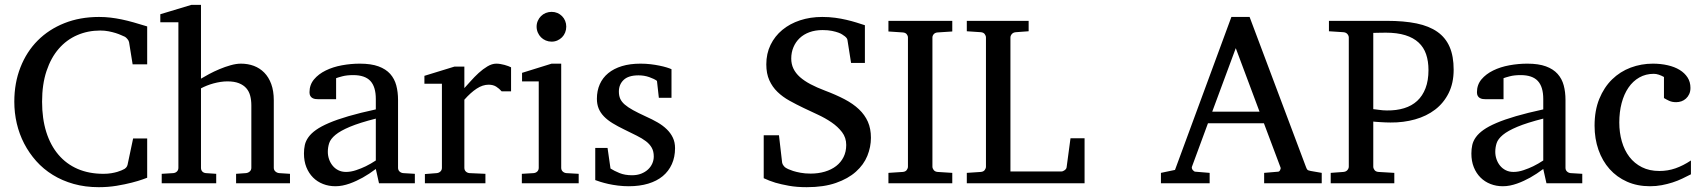

<svg xmlns="http://www.w3.org/2000/svg" viewBox="-20 -757 7038 793"><path d="M587.9 -22.9Q585.9 -22 568.8 -15.9Q551.8 -9.8 524.4 -2.7Q497.1 4.4 461.7 10.3Q426.3 16.1 388.2 16.1Q332 16.1 284.4 2.7Q236.8 -10.7 198 -34.7Q159.2 -58.6 129.6 -91.8Q100.1 -125 79.8 -164.1Q59.6 -203.1 49.3 -247.1Q39.1 -291 39.1 -336.9Q39.1 -414.6 64.5 -479Q89.8 -543.5 135.7 -589.6Q181.6 -635.7 246.1 -661.4Q310.5 -687 389.2 -687Q413.6 -687 436.3 -684.3Q459 -681.6 482.4 -676.8Q505.9 -671.9 531.7 -664.6Q557.6 -657.2 587.9 -647.9V-491.2H527.8L513.2 -582Q512.2 -588.9 506.3 -595.7Q500.5 -602.5 496.1 -605Q490.2 -607.4 480.7 -611.8Q471.2 -616.2 458 -620.4Q444.8 -624.5 428.7 -627.7Q412.6 -630.9 394 -630.9Q342.8 -630.9 298.8 -611.8Q254.9 -592.8 222.7 -555.7Q190.4 -518.6 172.1 -463.6Q153.8 -408.7 153.8 -336.9Q153.8 -267.1 171.1 -211.9Q188.5 -156.7 221.2 -118.2Q253.9 -79.6 300.8 -59.3Q347.7 -39.1 407.2 -39.1Q424.8 -39.1 439.2 -41.5Q453.6 -43.9 464.4 -47.1Q475.1 -50.3 481 -53Q486.8 -55.7 487.8 -56.2Q495.6 -59.1 500.5 -64.5Q505.4 -69.8 506.8 -76.2L529.8 -185.1H587.9Z M955.1 0V-39.1L996.1 -42Q1004.9 -43 1011.5 -48.8Q1018.1 -54.7 1018.1 -64V-321.8Q1018.1 -343.3 1013.4 -361.3Q1008.8 -379.4 997.3 -392.6Q985.8 -405.8 966.8 -413.3Q947.8 -420.9 918.9 -420.9Q905.8 -420.9 891.1 -418.7Q876.5 -416.5 862.1 -412.6Q847.7 -408.7 834.2 -403.3Q820.8 -397.9 810.1 -392.1V-64Q810.1 -54.7 815.4 -48.8Q820.8 -43 830.1 -42L873 -39.1V0H647.9V-39.1L695.8 -42Q705.1 -43 710.9 -48.8Q716.8 -54.7 716.8 -64V-665H642.1V-698.2L770 -736.8H810.1V-432.1Q823.7 -440.4 843.8 -451.2Q863.8 -461.9 886.5 -471.4Q909.2 -481 932.4 -487.5Q955.6 -494.1 975.1 -494.1Q1003.9 -494.1 1028.6 -484.9Q1053.2 -475.6 1071.5 -457Q1089.8 -438.5 1100.3 -409.9Q1110.8 -381.3 1110.8 -342.8V-64Q1110.8 -54.7 1117.4 -48.8Q1124 -43 1132.8 -42L1177.7 -39.1V0Z M1532.2 -267.1Q1464.8 -250 1425.3 -233.4Q1385.7 -216.8 1365.5 -200Q1345.2 -183.1 1339.6 -165.8Q1334 -148.4 1334 -129.9Q1334 -114.3 1339.1 -99.4Q1344.2 -84.5 1353.8 -72.8Q1363.3 -61 1377.2 -54Q1391.1 -46.9 1409.2 -46.9Q1429.2 -46.9 1450.9 -54.2Q1472.7 -61.5 1490.7 -70.3Q1511.7 -80.6 1532.2 -94.2ZM1545.4 0 1532.2 -59.1Q1505.9 -39.1 1478 -23.4Q1465.8 -16.6 1452.1 -10.3Q1438.5 -3.9 1424.1 1.2Q1409.7 6.3 1394.8 9.3Q1379.9 12.2 1365.2 12.2Q1337.9 12.2 1314.2 2.9Q1290.5 -6.3 1272.9 -23.9Q1255.4 -41.5 1245.4 -66.4Q1235.4 -91.3 1235.4 -123Q1235.4 -141.6 1239 -158.2Q1242.7 -174.8 1253.9 -190.4Q1265.1 -206.1 1285.4 -220.5Q1305.7 -234.9 1338.6 -249Q1371.6 -263.2 1419.2 -277.1Q1466.8 -291 1532.2 -305.2V-348.1Q1532.2 -398.4 1509.8 -422.6Q1487.3 -446.8 1439 -446.8Q1412.6 -446.8 1394 -441.9Q1375.5 -437 1368.2 -434.1V-347.2H1295.4Q1288.6 -347.2 1282 -348.1Q1275.4 -349.1 1270 -352.3Q1264.6 -355.5 1261.5 -361.1Q1258.3 -366.7 1258.3 -376Q1258.3 -406.7 1276.9 -429Q1295.4 -451.2 1325.2 -465.8Q1355 -480.5 1392.1 -487.3Q1429.2 -494.1 1466.3 -494.1Q1512.7 -494.1 1543.2 -482.9Q1573.7 -471.7 1591.6 -451.7Q1609.4 -431.6 1616.7 -404.3Q1624 -377 1624 -344.2V-64Q1624 -54.7 1630.1 -48.8Q1636.2 -43 1645 -42L1693.4 -39.1V0Z M2051.8 -379.9Q2042 -391.1 2029.3 -399.2Q2016.6 -407.2 1998 -407.2Q1973.6 -407.2 1948.7 -390.9Q1923.8 -374.5 1897.9 -345.2V-64Q1897.9 -54.7 1903.8 -48.8Q1909.7 -43 1918.9 -42L1984.9 -39.1V0H1734.9V-38.1L1784.2 -42Q1793 -43 1799.1 -48.8Q1805.2 -54.7 1805.2 -64V-411.1H1732.9V-443.8L1856.9 -481.9H1897.9V-393.1Q1908.7 -404.8 1924.1 -422.1Q1939.5 -439.5 1957 -455.6Q1974.6 -471.7 1993.4 -482.9Q2012.2 -494.1 2029.8 -494.1Q2037.6 -494.1 2046.4 -492.7Q2055.2 -491.2 2063.5 -489Q2071.8 -486.8 2078.9 -484.1Q2085.9 -481.4 2090.8 -479V-379.9Z M2135.3 0V-39.1L2184.1 -42Q2193.4 -43 2199.2 -48.8Q2205.1 -54.7 2205.1 -64V-420.9H2136.2V-456.1L2258.3 -494.1H2297.9V-64Q2297.9 -54.7 2304 -48.8Q2310.1 -43 2318.8 -42L2370.1 -39.1V0ZM2318.8 -647Q2318.8 -634.3 2314.2 -622.8Q2309.6 -611.3 2301.3 -603Q2293 -594.7 2282 -589.8Q2271 -585 2258.3 -585Q2245.6 -585 2234.1 -589.8Q2222.7 -594.7 2214.4 -603Q2206.1 -611.3 2201.2 -622.8Q2196.3 -634.3 2196.3 -647Q2196.3 -659.7 2201.2 -670.9Q2206.1 -682.1 2214.4 -690.4Q2222.7 -698.7 2234.1 -703.4Q2245.6 -708 2258.3 -708Q2271 -708 2282 -703.4Q2293 -698.7 2301.3 -690.4Q2309.6 -682.1 2314.2 -670.9Q2318.8 -659.7 2318.8 -647Z M2768.1 -145Q2768.1 -108.4 2754.9 -79.1Q2741.7 -49.8 2717.3 -29.5Q2692.9 -9.3 2657.2 1.5Q2621.6 12.2 2577.1 12.2Q2554.2 12.2 2532.5 9.5Q2510.7 6.8 2492.4 2.7Q2474.1 -1.5 2460 -5.9Q2445.8 -10.3 2438.5 -13.2V-146H2489.3L2501.5 -61Q2516.6 -51.3 2538.8 -42.2Q2561 -33.2 2590.3 -33.2Q2611.8 -33.2 2628.4 -39.8Q2645 -46.4 2656.5 -57.1Q2668 -67.9 2674.1 -81.8Q2680.2 -95.7 2680.2 -110.8Q2680.2 -131.8 2671.9 -146.7Q2663.6 -161.6 2647.9 -173.6Q2632.3 -185.5 2609.6 -196.8Q2586.9 -208 2558.1 -222.2Q2530.8 -235.4 2509.8 -248.3Q2488.8 -261.2 2474.4 -276.1Q2460 -291 2452.6 -308.8Q2445.3 -326.7 2445.3 -349.1Q2445.3 -382.3 2457.3 -409.2Q2469.2 -436 2492.2 -454.8Q2515.1 -473.6 2548.6 -483.9Q2582 -494.1 2625.5 -494.1Q2647.5 -494.1 2667.5 -491.7Q2687.5 -489.3 2704.1 -485.8Q2720.7 -482.4 2733.4 -478.5Q2746.1 -474.6 2753.4 -471.2V-353H2701.2L2693.4 -422.9Q2682.6 -431.2 2661.6 -438.5Q2640.6 -445.8 2617.2 -445.8Q2575.7 -445.8 2555.9 -427Q2536.1 -408.2 2536.1 -378.9Q2536.1 -361.8 2541.7 -349.1Q2547.4 -336.4 2560.3 -325.2Q2573.2 -314 2594.5 -302.2Q2615.7 -290.5 2647.5 -275.9Q2673.8 -264.2 2695.8 -251.5Q2717.8 -238.8 2733.9 -223.1Q2750 -207.5 2759 -188.5Q2768.1 -169.4 2768.1 -145Z M3577.1 -188Q3577.1 -149.9 3562.3 -113.3Q3547.4 -76.7 3515.1 -47.9Q3482.9 -19 3432.6 -1.5Q3382.3 16.1 3312 16.1Q3271 16.1 3238.5 10.3Q3206.1 4.4 3182.6 -2.4Q3155.8 -10.7 3134.3 -21V-198.2H3197.3L3210.4 -85Q3211.4 -79.1 3216.6 -72.3Q3221.7 -65.4 3227.1 -63L3235.4 -58.6Q3242.7 -55.2 3255.4 -51Q3268.1 -46.9 3286.4 -43.5Q3304.7 -40 3328.1 -40Q3359.9 -40 3387 -48.1Q3414.1 -56.2 3433.6 -71.3Q3453.1 -86.4 3464.1 -108.4Q3475.1 -130.4 3475.1 -158.2Q3475.1 -188.5 3457.8 -211.2Q3440.4 -233.9 3414.3 -251.7Q3388.2 -269.5 3357.4 -283.7Q3326.7 -297.9 3299.3 -311Q3268.6 -325.7 3240.5 -341.3Q3212.4 -356.9 3191.2 -377.4Q3169.9 -397.9 3157.5 -425.5Q3145 -453.1 3145 -491.2Q3145 -535.6 3162.6 -571.8Q3180.2 -607.9 3211.2 -633.5Q3242.2 -659.2 3284.4 -673.1Q3326.7 -687 3376 -687Q3404.3 -687 3429.4 -683.6Q3454.6 -680.2 3476.3 -675Q3498 -669.9 3516.8 -664.1Q3535.6 -658.2 3552.2 -652.8V-497.1H3495.1L3480 -592.8Q3479 -597.7 3474.4 -602.5Q3469.7 -607.4 3465.3 -609.9Q3464.4 -610.4 3459 -614.3Q3453.6 -618.2 3443.1 -622.1Q3432.6 -626 3416.3 -629.4Q3399.9 -632.8 3377.4 -632.8Q3347.2 -632.8 3323.2 -624Q3299.3 -615.2 3282.7 -599.4Q3266.1 -583.5 3257.1 -562Q3248 -540.5 3248 -515.1Q3248 -492.2 3257.1 -473.4Q3266.1 -454.6 3283.9 -438.7Q3301.8 -422.9 3327.6 -409.2Q3353.5 -395.5 3387.2 -382.8Q3432.6 -365.7 3468 -347.2Q3503.4 -328.6 3527.6 -305.7Q3551.8 -282.7 3564.5 -254.2Q3577.1 -225.6 3577.1 -188Z M3649.4 0V-43L3709 -46.9Q3719.7 -47.9 3724.9 -54.7Q3730 -61.5 3730 -68.8V-602.1Q3730 -609.4 3724.9 -615.7Q3719.7 -622.1 3709 -623L3649.4 -627V-670.9H3913.1V-627L3852.1 -623Q3841.8 -622.1 3836.4 -615.7Q3831.1 -609.4 3831.1 -602.1V-68.8Q3831.1 -61.5 3836.4 -54.7Q3841.8 -47.9 3852.1 -46.9L3913.1 -43V0Z M3973.1 0V-43L4031.2 -46.9Q4042 -47.9 4047.1 -54.7Q4052.2 -61.5 4052.2 -68.8V-602.1Q4052.2 -609.4 4047.1 -616.2Q4042 -623 4031.2 -624L3973.1 -627.9V-670.9H4228.5V-627.9L4175.3 -624Q4164.6 -623 4158.9 -616.2Q4153.3 -609.4 4153.3 -602.1V-48.8H4363.3Q4370.1 -48.8 4377.2 -54Q4384.3 -59.1 4385.3 -65.9L4401.4 -186H4459.5V0Z M5084 -558.1 4986.8 -295.9H5182.1ZM5201.2 0V-43L5258.8 -47.9Q5263.7 -47.9 5267.1 -54.4Q5270.5 -61 5269 -64.9L5200.2 -248H4969.2L4902.8 -67.9Q4901.9 -64.9 4902.8 -61.5Q4903.8 -58.1 4906.2 -54.9Q4908.7 -51.8 4911.6 -49.8Q4914.6 -47.9 4917 -47.9L4976.1 -43V0H4774.9V-43L4833 -55.2L5065.9 -687H5141.1L5373 -69.8Q5376.5 -59.6 5379.6 -56.2Q5382.8 -52.7 5394 -50.8L5439 -43V0Z M5879.9 -467.8Q5879.9 -504.4 5870.1 -533Q5860.4 -561.5 5839.1 -581.3Q5817.9 -601.1 5784.2 -611.6Q5750.5 -622.1 5702.6 -622.1Q5695.8 -622.1 5687 -621.8Q5678.2 -621.6 5670.4 -621.6Q5661.6 -621.1 5651.9 -621.1V-306.2Q5652.8 -306.2 5659.2 -305.4Q5665.5 -304.7 5673.8 -303.5Q5682.1 -302.2 5691.4 -301.5Q5700.7 -300.8 5708 -300.8Q5747.6 -300.3 5779.3 -310.1Q5811 -319.8 5833.3 -340.3Q5855.5 -360.8 5867.7 -392.6Q5879.9 -424.3 5879.9 -467.8ZM5983.9 -469.2Q5983.9 -414.1 5963.4 -372.8Q5942.9 -331.5 5907.5 -304.4Q5872.1 -277.3 5824.5 -263.9Q5776.9 -250.5 5722.7 -251Q5712.9 -251 5701.4 -251.5Q5689.9 -252 5679.4 -252.7Q5668.9 -253.4 5661.4 -253.9Q5653.8 -254.4 5651.9 -254.9V-68.8Q5651.9 -61.5 5657 -54.7Q5662.1 -47.9 5672.9 -46.9L5738.8 -43V0H5476.1V-43L5528.8 -46.9Q5539.6 -47.9 5545.2 -54.7Q5550.8 -61.5 5550.8 -68.8V-602.1Q5550.8 -609.4 5545.2 -616.2Q5539.6 -623 5528.8 -624L5468.8 -627.9V-670.9H5708Q5778.8 -670.9 5830.8 -660.2Q5882.8 -649.4 5916.7 -625.5Q5950.7 -601.6 5967.3 -563.2Q5983.9 -524.9 5983.9 -469.2Z M6354 -267.1Q6286.6 -250 6247.1 -233.4Q6207.5 -216.8 6187.3 -200Q6167 -183.1 6161.4 -165.8Q6155.8 -148.4 6155.8 -129.9Q6155.8 -114.3 6160.9 -99.4Q6166 -84.5 6175.5 -72.8Q6185.1 -61 6199 -54Q6212.9 -46.9 6231 -46.9Q6251 -46.9 6272.7 -54.2Q6294.4 -61.5 6312.5 -70.3Q6333.5 -80.6 6354 -94.2ZM6367.2 0 6354 -59.1Q6327.6 -39.1 6299.8 -23.4Q6287.6 -16.6 6273.9 -10.3Q6260.3 -3.9 6245.8 1.2Q6231.4 6.3 6216.6 9.3Q6201.7 12.2 6187 12.2Q6159.7 12.2 6136 2.9Q6112.3 -6.3 6094.7 -23.9Q6077.1 -41.5 6067.1 -66.4Q6057.1 -91.3 6057.1 -123Q6057.1 -141.6 6060.8 -158.2Q6064.5 -174.8 6075.7 -190.4Q6086.9 -206.1 6107.2 -220.5Q6127.4 -234.9 6160.4 -249Q6193.4 -263.2 6241 -277.1Q6288.6 -291 6354 -305.2V-348.1Q6354 -398.4 6331.5 -422.6Q6309.1 -446.8 6260.7 -446.8Q6234.4 -446.8 6215.8 -441.9Q6197.3 -437 6189.9 -434.1V-347.2H6117.2Q6110.4 -347.2 6103.8 -348.1Q6097.2 -349.1 6091.8 -352.3Q6086.4 -355.5 6083.3 -361.1Q6080.1 -366.7 6080.1 -376Q6080.1 -406.7 6098.6 -429Q6117.2 -451.2 6147 -465.8Q6176.8 -480.5 6213.9 -487.3Q6251 -494.1 6288.1 -494.1Q6334.5 -494.1 6365 -482.9Q6395.5 -471.7 6413.3 -451.7Q6431.2 -431.6 6438.5 -404.3Q6445.8 -377 6445.8 -344.2V-64Q6445.8 -54.7 6451.9 -48.8Q6458 -43 6466.8 -42L6515.1 -39.1V0Z M6963.9 -37.1Q6946.8 -28.3 6928 -19.3Q6909.2 -10.3 6887.9 -3.4Q6866.7 3.4 6843.5 7.8Q6820.3 12.2 6794.9 12.2Q6742.2 12.2 6700 -6.6Q6657.7 -25.4 6627.9 -58.8Q6598.1 -92.3 6582 -138.2Q6565.9 -184.1 6565.9 -237.8Q6565.9 -300.8 6585.4 -348.6Q6605 -396.5 6638.2 -429Q6671.4 -461.4 6715.1 -477.8Q6758.8 -494.1 6806.6 -494.1Q6839.4 -494.1 6867.9 -487.5Q6896.5 -481 6917.2 -468.3Q6938 -455.6 6950 -437Q6961.9 -418.5 6961.9 -394Q6961.9 -379.4 6956.8 -368.4Q6951.7 -357.4 6943.4 -349.9Q6935.1 -342.3 6924.6 -338.6Q6914.1 -335 6902.8 -335Q6886.2 -335 6874 -340.6Q6861.8 -346.2 6852.5 -352.1V-439Q6842.3 -444.8 6831.3 -448.5Q6820.3 -452.1 6810.5 -452.1Q6777.3 -452.1 6750.7 -437Q6724.1 -421.9 6705.8 -395Q6687.5 -368.2 6677.7 -331.3Q6668 -294.4 6668 -251Q6668 -209.5 6678.5 -172.9Q6689 -136.2 6709.7 -109.1Q6730.5 -82 6761.5 -66.4Q6792.5 -50.8 6833.5 -50.8Q6868.7 -50.8 6900.1 -61.8Q6931.6 -72.8 6963.9 -94.2Z"/></svg>

Font: Charis SIL APac
Style: Regular
Weight: 400
Foundry: SIL International
Version: Version 5.000